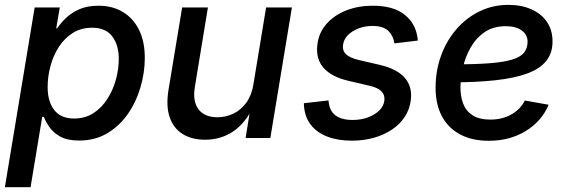

<svg xmlns="http://www.w3.org/2000/svg" viewBox="-29 -572 2359 796"><path d="M-8.8 204.1 114.7 -541H218.8L204.1 -454.6H208Q221.7 -475.1 243.9 -496.8Q266.1 -518.6 299.3 -533.4Q332.5 -548.3 378.9 -548.3Q437 -548.3 480.2 -522.5Q523.4 -496.6 547.4 -448.2Q571.3 -399.9 571.3 -332Q571.3 -270.5 553.2 -209.5Q535.2 -148.4 500.5 -98.9Q465.8 -49.3 415.3 -19.3Q364.7 10.7 299.3 10.7Q250.5 10.7 221.2 -5.6Q191.9 -22 176 -44.9Q160.2 -67.9 152.8 -87.4H146L97.7 204.1ZM277.8 -80.6Q323.7 -80.6 358.4 -103Q393.1 -125.5 416.5 -162.4Q439.9 -199.2 451.7 -242.7Q463.4 -286.1 463.4 -328.1Q463.4 -386.2 436 -421.6Q408.7 -457 353 -457Q307.1 -457 272.7 -435.3Q238.3 -413.6 215.1 -377.7Q191.9 -341.8 180.2 -298.1Q168.5 -254.4 168.5 -210.9Q168.5 -150.9 196 -115.7Q223.6 -80.6 277.8 -80.6Z M821.8 7.3Q767.1 7.3 729 -15.9Q690.9 -39.1 674.8 -85Q658.7 -130.9 669.4 -198.2L726.1 -541H833L778.8 -211.4Q769 -152.3 793.9 -119.1Q818.8 -85.9 872.6 -85.9Q908.2 -85.9 939.5 -101.3Q970.7 -116.7 992.7 -147.2Q1014.6 -177.7 1021.5 -221.7L1074.2 -541H1181.2L1091.8 0H989.3L1010.7 -132.8H1023.4Q987.3 -59.6 936.3 -26.1Q885.3 7.3 821.8 7.3Z M1430.2 11.2Q1372.1 11.2 1328.6 -5.4Q1285.2 -22 1260 -54Q1234.9 -85.9 1231.4 -131.8Q1231 -134.8 1231 -137.9Q1231 -141.1 1231 -144L1333 -155.8Q1335.9 -113.3 1361.3 -94Q1386.7 -74.7 1433.1 -74.7Q1468.3 -74.7 1496.8 -85.4Q1525.4 -96.2 1543.7 -114.3Q1562 -132.3 1564.5 -155.3Q1567.4 -178.2 1552.2 -193.6Q1537.1 -209 1501.5 -216.8L1414.1 -237.3Q1344.2 -253.9 1312 -291.3Q1279.8 -328.6 1286.6 -385.7Q1292 -435.5 1324 -472.2Q1356 -508.8 1406 -528.6Q1456.1 -548.3 1515.6 -548.3Q1599.6 -548.3 1645.5 -513.4Q1691.4 -478.5 1700.7 -422.4Q1701.7 -418 1702.4 -413.3Q1703.1 -408.7 1703.1 -403.8L1606 -392.1Q1602.1 -422.9 1581.3 -443.6Q1560.5 -464.4 1514.6 -464.4Q1483.9 -464.4 1457.3 -454.1Q1430.7 -443.8 1413.3 -426.3Q1396 -408.7 1393.1 -385.3Q1390.1 -361.3 1406.2 -346.4Q1422.4 -331.5 1462.4 -322.3L1546.9 -302.7Q1616.7 -286.1 1648.7 -250Q1680.7 -213.9 1674.3 -158.2Q1669.9 -120.1 1649.7 -88.6Q1629.4 -57.1 1596.2 -34.9Q1563 -12.7 1520.8 -0.7Q1478.5 11.2 1430.2 11.2Z M1997.1 11.7Q1928.7 11.7 1879.2 -14.4Q1829.6 -40.5 1803 -90.3Q1776.4 -140.1 1776.9 -210.4Q1777.3 -281.2 1800.3 -343.3Q1823.2 -405.3 1864.3 -452.1Q1905.3 -499 1960 -525.4Q2014.6 -551.8 2078.6 -551.8Q2132.8 -551.8 2174.1 -533.4Q2215.3 -515.1 2238.5 -481.2Q2261.7 -447.3 2261.7 -399.9Q2261.7 -352.1 2235.8 -319.6Q2210 -287.1 2157.5 -267.6Q2105 -248 2025.1 -239.3Q1945.3 -230.5 1837.4 -230.5L1850.1 -305.2Q1940.9 -305.2 2000.7 -309.8Q2060.5 -314.5 2095 -325.2Q2129.4 -335.9 2143.8 -354Q2158.2 -372.1 2158.2 -398.9Q2158.2 -428.7 2133.8 -446Q2109.4 -463.4 2067.4 -463.4Q2015.6 -463.4 1979.7 -438.5Q1943.8 -413.6 1921.9 -374.5Q1899.9 -335.4 1890.1 -291.5Q1880.4 -247.6 1879.9 -209.5Q1879.9 -172.4 1891.4 -142.1Q1902.8 -111.8 1930.2 -94Q1957.5 -76.2 2003.9 -76.2Q2053.7 -76.2 2091.3 -97.7Q2128.9 -119.1 2147 -155.3L2245.6 -137.7Q2216.8 -69.3 2150.6 -28.8Q2084.5 11.7 1997.1 11.7Z"/></svg>

Font: Inter 17pt Medium
Style: Italic
Weight: 500
Italic angle: -9.3988°
Version: Version 4.001;git-66647c0bb